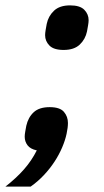

<svg xmlns="http://www.w3.org/2000/svg" viewBox="-52 -553 389 715"><path d="M133 -154Q171 -154 186 -136.5Q201 -119 201 -95Q201 -78 196 -55Q191 -31 179.5 -4Q168 23 151 49Q134 75 111.5 99Q89 123 62 142H-32Q9 110 37.5 77.5Q66 45 85 7Q61 2 50.5 -12Q40 -26 40 -44Q40 -52 42 -63Q44 -74 46 -85Q53 -116 73.5 -135Q94 -154 133 -154ZM185 -367Q148 -367 132 -383.5Q116 -400 116 -422Q116 -430 118 -441.5Q120 -453 122 -464Q128 -493 149 -513Q170 -533 209 -533Q246 -533 262 -516.5Q278 -500 278 -478Q278 -470 276 -458.5Q274 -447 272 -436Q266 -407 245 -387Q224 -367 185 -367Z"/></svg>

Font: IBM Plex Sans SmBld
Style: Italic
Weight: 600
Italic angle: -11°
Designer: Mike Abbink, Paul van der Laan, Pieter van Rosmalen
Foundry: Bold Monday
Version: Version 3.005